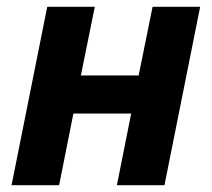

<svg xmlns="http://www.w3.org/2000/svg" viewBox="-20 -545 623 565"><path d="M14 0H154L196 -211H366L324 0H464L569 -525H429L388 -323H218L259 -525H119Z"/></svg>

Font: Braiins Sans
Style: Bold Italic
Weight: 700
Italic angle: -11.31°
Designer: Mike Abbink, Paul van der Laan, Pieter van Rosmalen, Jiri Chlebus, Lubos Buracinsky
Foundry: Bold Monday, Sudetype
Version: Version 1.000;hotconv 1.0.109;makeotfexe 2.5.65596